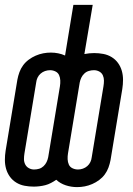

<svg xmlns="http://www.w3.org/2000/svg" viewBox="-24 -755 544 785"><path d="M291 10Q267 10 244.5 2.5Q222 -5 206 -20Q196 -13 184.5 -7Q173 -1 161.5 2Q150 5 137.5 6.5Q125 8 114 8Q95 8 76.5 4.5Q58 1 42.5 -8.5Q27 -18 16.5 -32.5Q6 -47 1 -64.5Q-4 -82 -4 -101Q-4 -120 -1 -139L47 -429Q50 -445 55.5 -460Q61 -475 70.5 -488Q80 -501 93.5 -511Q107 -521 122 -527.5Q137 -534 152.5 -537Q168 -540 184 -540Q199 -540 214 -537Q229 -534 242 -528L276 -735H355L321 -534Q331 -536 341 -537Q351 -538 361 -538Q380 -538 398.5 -534.5Q417 -531 432.5 -521.5Q448 -512 458.5 -497.5Q469 -483 474 -465.5Q479 -448 479 -429Q479 -410 476 -391L428 -101Q425 -85 419.5 -70Q414 -55 404.5 -42Q395 -29 381.5 -19Q368 -9 353 -2.5Q338 4 322.5 7Q307 10 291 10ZM115 -62Q126 -62 136 -65Q146 -68 154 -75.5Q162 -83 166.5 -92.5Q171 -102 173 -112L221 -402Q223 -414 222.5 -426Q222 -438 217.5 -448Q213 -458 202.5 -463Q192 -468 181 -468Q170 -468 160 -464.5Q150 -461 142 -454Q134 -447 129.5 -437.5Q125 -428 124 -418L76 -128Q74 -116 74 -104.5Q74 -93 79 -83Q84 -73 94 -67.5Q104 -62 115 -62ZM295 -62Q305 -62 315 -65.5Q325 -69 333 -76Q341 -83 345.5 -92.5Q350 -102 351 -112L399 -402Q401 -414 401 -425.5Q401 -437 396.5 -447Q392 -457 382 -462.5Q372 -468 360 -468Q350 -468 339.5 -465Q329 -462 321 -454.5Q313 -447 308.5 -437.5Q304 -428 302 -418L254 -128Q252 -116 252.5 -104Q253 -92 257.5 -82Q262 -72 272.5 -67Q283 -62 295 -62Z"/></svg>

Font: Iosevka Curly Oblique
Style: Regular
Weight: 400
Italic angle: -9°
Monospace: yes
Designer: Belleve Invis
Foundry: Belleve Invis
Version: Version 11.1.0; ttfautohint (v1.8.3)